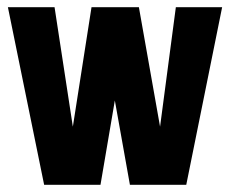

<svg xmlns="http://www.w3.org/2000/svg" viewBox="-20 -515 642 535"><path d="M103 0 2 -495H132L183 -162L235 -495H367L426 -162L470 -495H599L499 0H342L300 -235L260 0Z"/></svg>

Font: Alumni Sans Thin ExtraBold
Style: Regular
Weight: 800
Version: Version 1.018